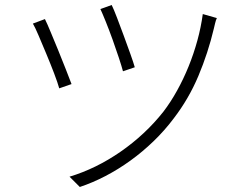

<svg xmlns="http://www.w3.org/2000/svg" viewBox="-20 -723 996 765"><path d="M425 -703Q433 -687 446 -653Q459 -619 473 -581Q487 -543 499.5 -508Q512 -473 517 -455L470 -439Q465 -458 453.5 -493Q442 -528 428.5 -565.5Q415 -603 401.5 -636.5Q388 -670 380 -687ZM844 -651Q840 -643 837 -630Q834 -617 832 -609Q809 -512 770.5 -420.5Q732 -329 672 -251Q636 -203 592 -160.5Q548 -118 499.5 -83Q451 -48 400 -21.5Q349 5 298 22L257 -19Q363 -51 461 -119Q559 -187 631 -278Q660 -316 685.5 -362Q711 -408 731.5 -458.5Q752 -509 766.5 -562Q781 -615 788 -667ZM159 -647Q168 -629 182 -595Q196 -561 212 -522.5Q228 -484 242 -447.5Q256 -411 265 -388L216 -371Q210 -393 195.5 -431Q181 -469 164.5 -508.5Q148 -548 133.5 -582Q119 -616 111 -629Z"/></svg>

Font: Kinto Sans Light
Style: Regular
Weight: 300
Designer: Authors: Ryoko NISHIZUKA  (kana & ideographs); Paul D. Hunt (Latin, Greek & Cyrillic); Wenlong ZHANG  (bopomofo); Sandol
Foundry: Adobe Systems Incorporated, ookami Inc.
Version: Version 0.001